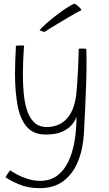

<svg xmlns="http://www.w3.org/2000/svg" viewBox="-20 -739 580 1024"><path d="M192 264.5Q128.5 264.5 80.2 243.8Q32 223 9.5 206Q11 202.5 15.2 195.8Q19.5 189 24.8 181.5Q30 174 34 169Q44 177 68.8 190.5Q93.5 204 126.8 214.8Q160 225.5 194.5 225.5Q248 225.5 285 197.8Q322 170 344.8 122Q367.5 74 377.8 12.5Q388 -49 388 -117Q382.5 -98.5 365 -76Q347.5 -53.5 313.5 -37.5Q279.5 -21.5 224 -21.5Q158 -21.5 122.5 -63Q87 -104.5 73.5 -177.8Q60 -251 60 -345Q60 -380.5 61.5 -418Q63 -455.5 65 -495Q69 -496 77 -496.2Q85 -496.5 92.5 -496.5Q98 -496.5 102.2 -496.5Q106.5 -496.5 108.5 -495.5Q108 -491.5 106.5 -469Q105 -446.5 103.5 -413.5Q102 -380.5 102 -345Q102 -296.5 106 -246.8Q110 -197 122.8 -155Q135.5 -113 161.2 -87.2Q187 -61.5 230.5 -61.5Q271 -61.5 303.8 -79.8Q336.5 -98 358.2 -136.8Q380 -175.5 387 -237Q390 -265.5 392.5 -305Q395 -344.5 396.8 -382.8Q398.5 -421 399.2 -448Q400 -475 400 -478.5Q404 -479.5 409.2 -479.8Q414.5 -480 420 -480Q434.5 -480 440 -478Q441.5 -450.5 441.5 -407.5Q441.5 -357.5 439.5 -293.5Q437.5 -229.5 434.2 -161Q431 -92.5 427.5 -28Q423 55 396.2 121.2Q369.5 187.5 319 226Q268.5 264.5 192 264.5ZM377.5 -719Q384 -716.5 391 -711Q398 -705.5 404.5 -698.8Q411 -692 415 -685.5Q407.5 -682.5 387.5 -671.2Q367.5 -660 341.5 -644.5Q315.5 -629 289.5 -613.5Q263.5 -598 243.8 -585.8Q224 -573.5 217 -568.5Q214.5 -569.5 210.8 -570.5Q207 -571.5 203.2 -572.8Q199.5 -574 196.2 -575.5Q193 -577 191 -578Q201.5 -591 226 -612.8Q250.5 -634.5 280 -657.2Q309.5 -680 336 -697.2Q362.5 -714.5 377.5 -719Z"/></svg>

Font: Grandstander Thin Thin
Style: Regular
Weight: 250
Version: Version 1.200